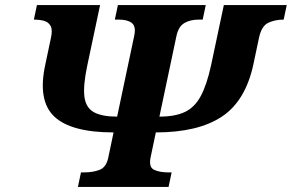

<svg xmlns="http://www.w3.org/2000/svg" viewBox="-20 -734 1146 754"><path d="M286 0 298 -57H311Q345 -57 371 -67Q397 -77 405 -114L426 -214Q259 -214 193 -276.5Q127 -339 158 -481L180 -585Q187 -616 179 -631.5Q171 -647 153.5 -652Q136 -657 113 -657L125 -714H373L323 -478Q306 -398 311.5 -354.5Q317 -311 348.5 -293.5Q380 -276 440 -276L507 -593Q515 -630 498 -643.5Q481 -657 447 -657H431L443 -714H788L776 -657H761Q727 -657 704 -643.5Q681 -630 673 -593L606 -276Q667 -276 705.5 -294Q744 -312 768 -356Q792 -400 809 -478L859 -714H1106L1094 -657Q1060 -657 1033.5 -644.5Q1007 -632 997 -585L975 -481Q944 -337 850.5 -275.5Q757 -214 592 -214L571 -114Q564 -77 585.5 -67Q607 -57 641 -57H654L642 0Z"/></svg>

Font: Noto Serif ExtraBold
Style: Italic
Weight: 800
Italic angle: -12°
Designer: Monotype Design Team
Foundry: Monotype Imaging Inc.
Version: Version 2.013